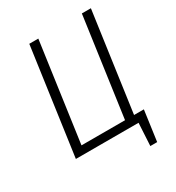

<svg xmlns="http://www.w3.org/2000/svg" viewBox="-195 -804 981 1069"><g transform="rotate(-30 295.5 -270.0)"><path d="M553 -685 464 -50H527L500 145H456L464 0H61L157 -685H215L126 -50H406L495 -685Z"/></g></svg>

Font: Fira Sans Condensed Light
Style: Italic
Weight: 300
Width: 3
Italic angle: -8°
Designer: Carrois Corporate & Edenspiekermann AG
Foundry: Carrois Corporate GbR & Edenspiekermann AG
Version: Version 4.203